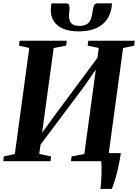

<svg xmlns="http://www.w3.org/2000/svg" viewBox="-28 -994 850 1184"><path d="M591.5 171Q593.5 154.5 595.2 132.5Q597 110.5 597.8 87Q598.5 63.5 598.2 41Q598 18.5 596.5 0L560.5 -49.5H717.5Q708.5 6.5 699 47.8Q689.5 89 680 118.8Q670.5 148.5 661.5 171ZM-7.5 0 -4.5 -29.5 63.5 -44.5 152.5 -698 89 -712.5 93 -743H383.5L379.5 -712.5L303 -698L224.5 -123.5L200 -132L314.5 -289.5L606 -682L567 -593L581 -698L512.5 -712.5L516.5 -743H802.5L799.5 -712.5L731 -698L642 -44.5L709 -29.5L705.5 0H409.5L413.5 -29.5L492 -44.5L568 -602.5L594.5 -610.5L491.5 -462L185.5 -53.5L228 -144.5L214 -44.5L287 -29.5L283.5 0ZM380 -973Q394.5 -973 398 -962.8Q401.5 -952.5 400.5 -936Q400 -928 399 -918.8Q398 -909.5 397.5 -902.5Q396 -869 410.2 -851.8Q424.5 -834.5 461 -834.5Q492 -834.5 509 -846Q526 -857.5 533.5 -878.8Q541 -900 544 -928.5Q546 -948.5 552.2 -961Q558.5 -973.5 573 -973.5H661.5Q662 -968.5 661.8 -963.2Q661.5 -958 660.5 -951.5Q654 -904.5 629 -870.5Q604 -836.5 561.2 -818.5Q518.5 -800.5 458.5 -800.5Q400.5 -800.5 361.2 -817Q322 -833.5 302.5 -865Q283 -896.5 285.5 -940Q286 -949 286.8 -957Q287.5 -965 290.5 -973Z"/></svg>

Font: Merriweather 96pt
Style: Bold Italic
Weight: 700
Italic angle: -7.8°
Version: Version 2.101